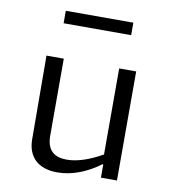

<svg xmlns="http://www.w3.org/2000/svg" viewBox="-82 -795 785 879"><g transform="rotate(10 310.0 -356.0)"><path d="M101.5 -506.5 103.5 -117.5C104 -37.5 152 11.5 242.5 11.5C314 11.5 383 -18.5 440 -61H444V0.5H518.5V-506.5H439.5V-106.5C382.5 -74 326 -53.5 275 -53.5C220 -53.5 182 -77.5 182 -148.5V-506.5ZM153 -666H467V-724H153Z"/></g></svg>

Font: Monaspace Argon Light
Style: Regular
Weight: 300
Designer: Riley Cran & the Lettermatic Team
Foundry: Lettermatic
Version: Version 1.000 (Monaspace Argon)